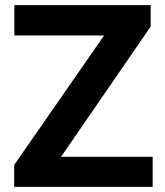

<svg xmlns="http://www.w3.org/2000/svg" viewBox="-20 -731 646 751"><path d="M218.8 -117.7H577.1V0H35.6V-85.9L387.2 -592.3H36.1V-710.9H569.3V-627Z"/></svg>

Font: RobotoInd
Style: Bold
Weight: 700
Designer: Google
Version: Version 2.001150; 2014